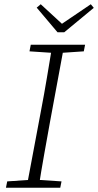

<svg xmlns="http://www.w3.org/2000/svg" viewBox="-20 -885 462 905"><path d="M8 0 14 -30 133 -38H149L270 -30L264 0ZM105 0 173 -362Q188 -440 201 -518Q214 -596 227 -674H283L216 -312Q202 -234 188 -156Q174 -78 162 0ZM119 -643 125 -674H381L375 -643L257 -635H240ZM172 -865 286 -760H253L408 -865L422 -848L283 -733H251L153 -849Z"/></svg>

Font: Source Serif 4 18pt Light
Style: Italic
Weight: 300
Italic angle: -12°
Designer: Frank Grießhammer
Foundry: Adobe Systems Incorporated
Version: Version 4.004;hotconv 1.0.116;makeotfexe 2.5.65601